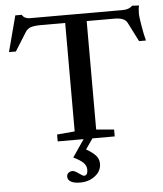

<svg xmlns="http://www.w3.org/2000/svg" viewBox="-60 -737 866 1017"><g transform="rotate(-5 373.0 -229.0)"><path d="M225.1 0V-36.6L319.3 -44.9V-621.6H194.3Q156.2 -621.6 137.2 -615.7Q118.2 -609.9 106.4 -590.3L45.9 -493.7H9.3L59.6 -684.6H93.3Q106.9 -663.1 134.3 -663.1H628.9Q663.1 -663.1 680.2 -681.6L717.3 -679.7Q712.4 -665.5 712.4 -634.3Q712.4 -621.6 720.5 -572.8Q728.5 -523.9 737.3 -491.7H700.7L648.9 -593.8Q634.8 -621.6 581.5 -621.6H433.6V-44.9L528.3 -36.6V0H409.7L371.1 55.7Q407.2 76.2 422.6 94.7Q438 113.3 438 136.7Q438 175.8 404.8 201.7Q371.6 227.5 325.2 227.5Q292.5 227.5 275.6 217.5Q258.8 207.5 258.8 190.4Q258.8 178.2 267.6 170.7Q276.4 163.1 289.1 163.1Q301.3 163.1 321.8 178.7Q342.8 193.4 348.1 193.4Q368.2 193.4 368.2 162.6Q368.2 141.6 352.1 125.5Q335.9 109.4 299.8 92.3L362.8 0Z"/></g></svg>

Font: Elstob 8pt Medium
Style: Regular
Weight: 500
Designer: Peter S. Baker
Version: Version 1.015